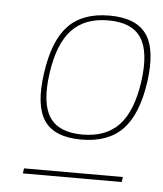

<svg xmlns="http://www.w3.org/2000/svg" viewBox="-40 -701 436 515"><g transform="rotate(5 177.5 -444.0)"><path d="M73.2 -496.1Q85.4 -584 124 -624.5Q162.6 -665 234.9 -665Q307.1 -665 335.2 -624.5Q363.3 -584 351.1 -496.1Q338.4 -408.2 299.3 -367.7Q260.3 -327.1 188 -327.1Q115.7 -327.1 88.1 -367.7Q60.5 -408.2 73.2 -496.1ZM40 -223.1 42 -236.8H308.1L306.2 -223.1ZM87.9 -496.1Q76.7 -416 101.3 -378.4Q126 -340.8 189.9 -340.8Q253.4 -340.8 288.6 -378.4Q323.7 -416 335 -496.1Q346.2 -576.2 321.5 -614Q296.9 -651.9 232.9 -651.9Q169.4 -651.9 134.3 -614.3Q99.1 -576.7 87.9 -496.1Z"/></g></svg>

Font: Human Sans Thin
Style: Italic
Weight: 100
Italic angle: -8°
Designer: Tim Radville
Foundry: Continuum
Version: Version 1.000;FEAKit 1.0